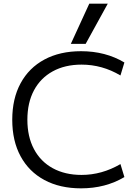

<svg xmlns="http://www.w3.org/2000/svg" viewBox="-20 -1020 756 1050"><path d="M423.3 10Q307.7 10 223 -35.5Q138.3 -81 92.7 -165.2Q47 -249.3 47 -365Q47 -480.7 92.7 -564.8Q138.3 -649 223 -694.5Q307.7 -740 423.3 -740Q556.7 -740 660.3 -678.3L638.7 -607.3Q539 -666.6 426 -666.6Q335.4 -666.6 268.5 -629.9Q201.7 -593.3 165.7 -525.8Q129.7 -458.3 129.7 -365Q129.7 -272.7 165.7 -204.7Q201.7 -136.7 268.5 -100.1Q335.4 -63.4 426 -63.4Q537 -63.4 638.7 -122.7L660.3 -51.7Q556.7 10 423.3 10ZM448.4 -780H367.3L468.3 -1000H569.4Z"/></svg>

Font: M PLUS 2 Thin
Style: Regular
Weight: 100
Designer: Coji Morishita
Foundry: UNDERFOREST DESIGN
Version: Version 1.001